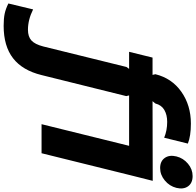

<svg xmlns="http://www.w3.org/2000/svg" viewBox="-226 -864 1111 1088"><g transform="rotate(90 330.0 -320.5)"><path d="M612.8 -496.1H327.1L331.1 -480L211.9 0Q185.5 107.9 116.7 161.4Q47.9 214.8 -66.9 214.8Q-108.4 214.8 -136 209Q-163.6 203.1 -193.8 188L-160.2 47.9Q-101.6 77.1 -44.9 77.1Q-5.9 77.1 15.9 57.4Q37.6 37.6 49.8 -9.8L166 -481L176.8 -496.1H80.1L112.8 -628.9H210.9L207 -645Q230 -738.3 306.6 -792.2Q383.3 -846.2 486.8 -846.2Q557.1 -846.2 600.1 -829.1L566.9 -694.8Q525.9 -711.9 477.1 -711.9Q437.5 -711.9 409.7 -695.8Q381.8 -679.7 373 -645L359.9 -628.9L811 -629.9V-628.9L779.8 -504.9L654.8 0H490.2ZM851.1 -764.2Q841.3 -725.1 809.3 -698.5Q777.3 -671.9 738.8 -671.9Q700.2 -671.9 681.6 -698Q663.1 -724.1 672.9 -764.2Q682.6 -803.2 714.1 -829.6Q745.6 -856 784.2 -856Q823.7 -856 842.3 -830.1Q860.8 -804.2 851.1 -764.2Z"/></g></svg>

Font: Sinkin Sans 700 Bold Italic
Style: Bold Italic
Weight: 700
Italic angle: -112°
Designer: Keith Bates
Foundry: K-Type
Version: Sinkin Sans (version 1.0)  by Keith Bates   •   © 2014   www